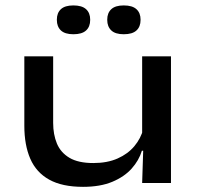

<svg xmlns="http://www.w3.org/2000/svg" viewBox="-20 -692 746 726"><path d="M181 -479V-227.5Q181 -183.5 195.2 -149.2Q209.5 -115 242.8 -95.2Q276 -75.5 333 -75.5Q386 -75.5 424.8 -92.8Q463.5 -110 488 -139.2Q512.5 -168.5 522 -204.5L537.5 -122H516.5Q505.5 -85.5 477.8 -54.5Q450 -23.5 404.5 -4.5Q359 14.5 294 14.5Q215 14.5 166 -12.8Q117 -40 94.5 -91.8Q72 -143.5 72 -216.5V-479ZM626.5 -479V0H517.5L522 -139.5L517.5 -153V-479ZM257.5 -562.5Q225.5 -562.5 210.2 -577Q195 -591.5 195 -616.5V-618Q195 -643 210.2 -657.2Q225.5 -671.5 257.5 -671.5Q290 -671.5 305.5 -657.2Q321 -643 321 -618V-616.5Q321 -591 305.5 -576.8Q290 -562.5 257.5 -562.5ZM448 -562.5Q416 -562.5 400.8 -577Q385.5 -591.5 385.5 -616.5V-618Q385.5 -643 400.8 -657.2Q416 -671.5 448 -671.5Q480.5 -671.5 496 -657.2Q511.5 -643 511.5 -618V-616.5Q511.5 -591 496 -576.8Q480.5 -562.5 448 -562.5Z"/></svg>

Font: Anek Latin Expanded Medium
Style: Regular
Weight: 500
Width: 7
Designer: Yesha Goshar
Foundry: Ek Type
Version: Version 1.003